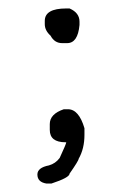

<svg xmlns="http://www.w3.org/2000/svg" viewBox="-20 -436 312 454"><path d="M144.5 -416Q168 -405.8 168 -384.8V-377Q164.1 -334 138.7 -334H127Q108.9 -334 99.6 -351.6Q85.9 -363.8 85.9 -378.9V-386.7Q85.9 -416 136.7 -416ZM140.6 -177.7Q166.5 -177.7 179.7 -132.8V-117.2Q179.7 -84.5 166 -60.5Q166 -56.2 144.5 -25.4Q144.5 -16.1 101.6 -2H89.8Q68.4 -5.4 68.4 -23.4Q68.4 -39.6 95.7 -44.9Q111.3 -49.3 121.1 -62.5Q136.7 -96.2 136.7 -99.6H134.8Q97.7 -99.6 97.7 -128.9V-142.6Q97.7 -166.5 130.9 -177.7Z"/></svg>

Font: CEF Fonts CJK
Style: Regular
Weight: 400
Designer: PartyBoss (派对大魔王)
Version: Release 2.25